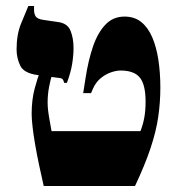

<svg xmlns="http://www.w3.org/2000/svg" viewBox="-20 -617 592 637"><path d="M125 0Q117 -35 109.5 -70.5Q102 -106 96.5 -138Q91 -170 88 -196.5Q85 -223 85 -239Q85 -287 95.5 -325Q106 -363 112 -377L152 -366Q148 -355 143 -329.5Q138 -304 138 -277Q138 -265 139.5 -251.5Q141 -238 144 -221.5Q147 -205 151 -182H446Q454 -202 458.5 -225.5Q463 -249 463 -280Q463 -336 444 -359.5Q425 -383 380 -383Q365 -383 347 -376.5Q329 -370 313.5 -357Q298 -344 289 -324L282 -308H256L264 -359Q273 -417 288.5 -462.5Q304 -508 329.5 -535Q355 -562 393 -562Q426 -562 448.5 -544Q471 -526 485 -493.5Q499 -461 505.5 -418Q512 -375 512 -326Q512 -278 505 -229.5Q498 -181 479.5 -125.5Q461 -70 428 0ZM193 -342Q191 -350 188 -354Q185 -358 171 -359L105 -368Q59 -374 47 -399.5Q35 -425 35 -453Q35 -503 50 -539Q65 -575 74 -597H93V-584Q93 -571 98.5 -562.5Q104 -554 124 -551L172 -544Q204 -540 214 -515Q224 -490 224 -458Q224 -434 219.5 -405.5Q215 -377 202 -342Z"/></svg>

Font: Frank Ruhl Libre Black
Style: Regular
Weight: 900
Designer: Yanek Iontef
Foundry: Fontef
Version: Version 6.004